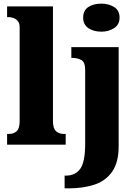

<svg xmlns="http://www.w3.org/2000/svg" viewBox="-20 -795 754 1055"><path d="M537 -621Q494 -621 465.5 -640.5Q437 -660 437 -698Q437 -738 465.5 -756.5Q494 -775 537 -775Q577 -775 607 -756.5Q637 -738 637 -698Q637 -660 607 -640.5Q577 -621 537 -621ZM335 240V170H342Q394 170 421 132.5Q448 95 448 -6V-411Q448 -454 426.5 -465.5Q405 -477 376 -477H372V-536H632V8Q632 97 596.5 148Q561 199 499 219.5Q437 240 357 240ZM19 0V-59H29Q55 -59 71.5 -74Q88 -89 88 -130V-644Q88 -669 76.5 -681Q65 -693 51 -697Q37 -701 29 -701H19V-760H271V-130Q271 -89 288 -74Q305 -59 331 -59H341V0Z"/></svg>

Font: Noto Serif SemiCondensed Black
Style: Regular
Weight: 900
Width: 4
Designer: Monotype Design Team
Foundry: Monotype Imaging Inc.
Version: Version 2.014; ttfautohint (v1.8.4.7-5d5b)